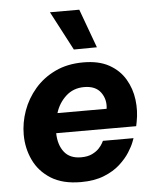

<svg xmlns="http://www.w3.org/2000/svg" viewBox="-55 -831 718 887"><g transform="rotate(-5 304.0 -387.0)"><path d="M305 -603 210 -784H346L412 -604ZM285 10Q200 10 146 -24Q92 -58 66 -113Q40 -168 40 -231Q40 -287 59.5 -341.5Q79 -396 117.5 -441Q156 -486 212.5 -513Q269 -540 343 -540Q415 -540 462.5 -513.5Q510 -487 536 -443Q562 -399 568.5 -347Q575 -295 565 -245L561 -225H190Q191 -171 217 -137.5Q243 -104 295 -104Q326 -104 346.5 -114Q367 -124 379 -137Q391 -150 396.5 -160.5Q402 -171 402 -171H544Q544 -171 537 -152.5Q530 -134 513 -107Q496 -80 466.5 -53Q437 -26 392 -8Q347 10 285 10ZM204 -317H432Q438 -360 414 -393Q390 -426 337 -426Q287 -426 252.5 -394.5Q218 -363 204 -317Z"/></g></svg>

Font: Be Vietnam Pro
Style: Bold Italic
Weight: 700
Italic angle: -12°
Designer: Lam Bao, Tony Le, Vietanh Nguyen
Foundry: Yellow Type Foundry
Version: Version 1.002; ttfautohint (v1.8.3)